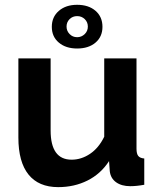

<svg xmlns="http://www.w3.org/2000/svg" viewBox="-20 -766 658 796"><path d="M299.8 -746.1Q347.2 -746.1 376 -721.2Q404.8 -696.3 404.8 -654.8Q404.8 -613.8 376 -589.4Q347.2 -564.9 299.8 -564.9Q252.9 -564.9 223.9 -589.4Q194.8 -613.8 194.8 -654.8Q194.8 -695.8 223.9 -720.9Q252.9 -746.1 299.8 -746.1ZM255.9 -655.8Q255.9 -637.7 268.6 -624.8Q281.2 -611.8 299.8 -611.8Q317.9 -611.8 331.1 -624.5Q344.2 -637.2 344.2 -655.8Q344.2 -674.3 331.3 -686.8Q318.4 -699.2 299.8 -699.2Q281.2 -699.2 268.6 -686.8Q255.9 -674.3 255.9 -655.8ZM56.2 -195.8V-523.9H189.9V-225.1Q189.9 -104 276.9 -104Q317.4 -104 353.5 -128.4Q389.6 -152.8 412.1 -199.2V-523.9H545.9V-149.9Q545.9 -128.4 553.2 -119.4Q560.5 -110.4 578.1 -108.9V0Q545.9 5.9 520 5.9Q483.9 5.9 461.2 -10.5Q438.5 -26.9 435.1 -56.2L432.1 -98.1Q397.5 -44.9 342.8 -17.6Q288.1 9.8 221.2 9.8Q140.1 9.8 98.1 -42.5Q56.2 -94.7 56.2 -195.8Z"/></svg>

Font: Rawline
Style: Bold
Weight: 700
Designer: Matt McInerney, Pablo Impallari, Rodrigo Fuenzalida
Foundry: Matt McInerney, Pablo Impallari, Rodrigo Fuenzalida
Version: Version 4.020;PS 004.020;hotconv 1.0.88;makeotf.lib2.5.64775